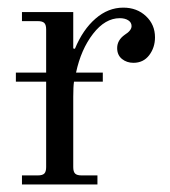

<svg xmlns="http://www.w3.org/2000/svg" viewBox="-20 -488 450 508"><path d="M173.8 -456.1V-359.9L178.2 -358.9Q199.2 -409.7 232.7 -438.7Q266.1 -467.8 306.2 -467.8Q342.3 -467.8 366.2 -445.3Q390.1 -422.9 390.1 -389.2Q390.1 -362.3 374.8 -342Q359.4 -321.8 333 -321.8Q315.4 -321.8 302.7 -332Q290 -342.3 290 -360.8Q290 -381.8 310.1 -396Q328.1 -407.2 328.1 -418.9Q328.1 -428.7 319.3 -434.3Q310.5 -439.9 296.9 -439.9Q258.3 -439.9 226.3 -398.7Q194.3 -357.4 181.2 -295.9H252V-272H175.8Q173.8 -258.8 173.8 -231.9V-45.9Q173.8 -33.7 178.7 -28.8Q183.6 -23.9 195.8 -23.9H237.8V0H38.1V-23.9H80.1Q92.3 -23.9 97.2 -28.8Q102.1 -33.7 102.1 -45.9V-272H22V-295.9H102.1V-410.2Q102.1 -422.4 97.2 -427.2Q92.3 -432.1 80.1 -432.1H38.1V-456.1Z"/></svg>

Font: Flanker Steampunk
Style: Regular
Weight: 400
Designer: Alexey Kryukov, Leonardo Di Lena
Foundry: Alexey Kryukov, Leonardo Di Lena
Version: 1.210